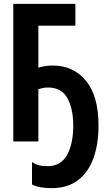

<svg xmlns="http://www.w3.org/2000/svg" viewBox="-20 -734 570 996"><path d="M248 242Q180 242 146 223V107Q163 118 181 123Q199 128 226 128Q296 128 328 69.5Q360 11 360 -82Q360 -170 329.5 -225Q299 -280 229 -280Q211 -280 199.5 -277Q188 -274 179 -271V0H49V-714H371V-601H179V-383Q191 -387 210 -390.5Q229 -394 255 -394Q360 -394 425.5 -315.5Q491 -237 491 -83Q491 15 464 88.5Q437 162 383 202Q329 242 248 242Z"/></svg>

Font: Noto Sans Mono Condensed
Style: Bold
Weight: 700
Width: 3
Designer: Monotype Design Team
Foundry: Monotype Imaging Inc.
Version: Version 2.014